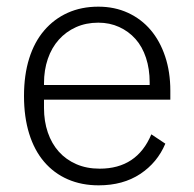

<svg xmlns="http://www.w3.org/2000/svg" viewBox="-20 -544 583 576"><path d="M276 12Q225 12 183.5 -6Q142 -24 112.5 -58.5Q83 -93 67.5 -143Q52 -193 52 -256Q52 -319 67.5 -368.5Q83 -418 112.5 -452.5Q142 -487 183 -505.5Q224 -524 275 -524Q324 -524 364 -505.5Q404 -487 432 -454Q460 -421 475.5 -374.5Q491 -328 491 -272V-245H112V-220Q112 -180 123.5 -146.5Q135 -113 156.5 -89Q178 -65 209 -51.5Q240 -38 279 -38Q391 -38 434 -141L476 -113Q452 -56 400.5 -22Q349 12 276 12ZM275 -476Q238 -476 208 -462.5Q178 -449 156.5 -425Q135 -401 123.5 -367.5Q112 -334 112 -294V-289H429V-297Q429 -337 418 -370.5Q407 -404 386.5 -427Q366 -450 337.5 -463Q309 -476 275 -476Z"/></svg>

Font: IBM Plex Thai Light
Style: Regular
Weight: 300
Designer: Mike Abbink, Paul van der Laan, Pieter van Rosmalen, Ben Mitchell, Mark Frömberg
Foundry: Bold Monday
Version: Version 1.0